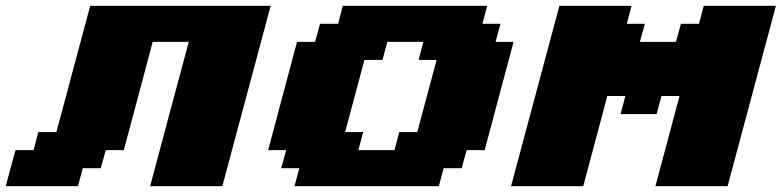

<svg xmlns="http://www.w3.org/2000/svg" viewBox="-20 -645 2707 665"><path d="M500 0H750Q777.8 -104 833.7 -312.3Q889.6 -520.5 917.5 -625H292.5L175.3 -187.5H112.8L96.2 -125H33.7Q27.8 -104 16.6 -62.5Q5.4 -21 0 0H250L266.6 -62.5H329.1L346.2 -125H408.7Q425.8 -187.5 459 -312.5Q492.2 -437.5 508.8 -500H633.8Q611.3 -417 566.7 -250Q522 -83 500 0Z M1000 0H1500L1516.6 -62.5H1579.1L1596.2 -125H1658.7Q1675.8 -187.5 1708.7 -312.5Q1741.7 -437.5 1758.8 -500H1696.3L1713.4 -562.5H1650.9L1667.5 -625H1167.5L1150.9 -562.5H1088.4L1071.3 -500H1008.8Q992.2 -437.5 958.7 -312.5Q925.3 -187.5 908.7 -125H971.2L954.1 -62.5H1016.6ZM1346.2 -125H1221.2L1237.8 -187.5H1175.3Q1186.5 -229 1208.7 -312.3Q1231 -395.5 1242.2 -437.5H1304.7L1321.3 -500H1446.3L1429.7 -437.5H1492.2Q1481 -396 1458.7 -312.5Q1436.5 -229 1425.3 -187.5H1362.8Z M2250 0H2500Q2527.8 -104 2583.7 -312.3Q2639.6 -520.5 2667.5 -625H2417.5L2400.9 -562.5H2338.4L2321.3 -500H2196.3L2213.4 -562.5H2150.9L2167.5 -625H1917.5Q1889.6 -520.5 1833.7 -312.3Q1777.8 -104 1750 0H2000L2083.5 -312.5H2146L2129.4 -250H2254.4L2271 -312.5H2333.5Z"/></svg>

Font: Faithful 32x
Style: BoldOblique
Weight: 400
Foundry: Faithful Resource Pack
Version: Version 1.0; January 27, 2023